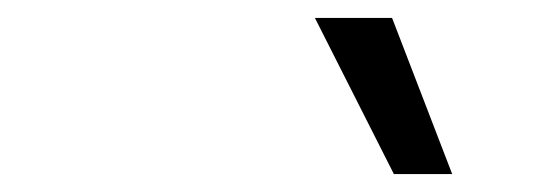

<svg xmlns="http://www.w3.org/2000/svg" viewBox="-20 -781 619 214"><path d="M419 -587 331 -761H417L484 -587Z"/></svg>

Font: Wix Madefor Text
Style: Italic
Weight: 400
Italic angle: -12°
Designer: Dalton Maag Ltd
Foundry: Dalton Maag Ltd
Version: Version 3.100